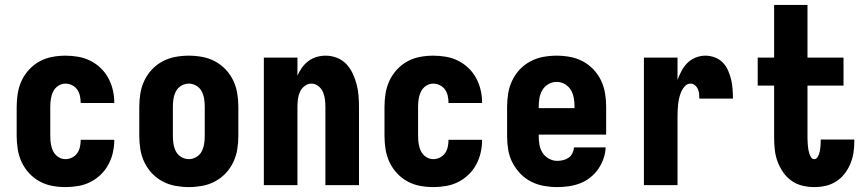

<svg xmlns="http://www.w3.org/2000/svg" viewBox="-20 -755 3540 783"><path d="M247 8Q220 8 193 3Q166 -2 142 -15Q118 -28 99 -48.5Q80 -69 68.5 -93.5Q57 -118 52.5 -145.5Q48 -173 48 -200V-320Q48 -347 52.5 -374.5Q57 -402 68.5 -426.5Q80 -451 99 -471.5Q118 -492 142 -505Q166 -518 193 -523Q220 -528 247 -528Q273 -528 299 -523.5Q325 -519 348 -507.5Q371 -496 390 -478Q409 -460 421.5 -437Q434 -414 440 -388.5Q446 -363 446 -337V-335H309V-336Q309 -350 306 -364Q303 -378 295 -389.5Q287 -401 274 -407.5Q261 -414 247 -414Q231 -414 217.5 -405Q204 -396 197 -382Q190 -368 187.5 -352Q185 -336 185 -320V-200Q185 -184 187.5 -168Q190 -152 197 -138Q204 -124 217.5 -115Q231 -106 247 -106Q261 -106 274 -112.5Q287 -119 295 -130.5Q303 -142 306 -156Q309 -170 309 -184V-185H446V-183Q446 -157 440 -131.5Q434 -106 421.5 -83Q409 -60 390 -42Q371 -24 348 -12.5Q325 -1 299 3.5Q273 8 247 8Z M750 8Q723 8 695.5 3Q668 -2 643.5 -15Q619 -28 600 -48Q581 -68 569 -93Q557 -118 552.5 -145.5Q548 -173 548 -200V-320Q548 -347 552.5 -374.5Q557 -402 569 -427Q581 -452 600 -472Q619 -492 643.5 -505Q668 -518 695.5 -523Q723 -528 750 -528Q777 -528 804.5 -523Q832 -518 856.5 -505Q881 -492 900 -472Q919 -452 931 -427Q943 -402 947.5 -374.5Q952 -347 952 -320V-200Q952 -173 947.5 -145.5Q943 -118 931 -93Q919 -68 900 -48Q881 -28 856.5 -15Q832 -2 804.5 3Q777 8 750 8ZM750 -106Q766 -106 780.5 -114.5Q795 -123 802.5 -137.5Q810 -152 812.5 -168Q815 -184 815 -200V-320Q815 -336 812.5 -352Q810 -368 802.5 -382.5Q795 -397 780.5 -405.5Q766 -414 750 -414Q734 -414 719.5 -405.5Q705 -397 697.5 -382.5Q690 -368 687.5 -352Q685 -336 685 -320V-200Q685 -184 687.5 -168Q690 -152 697.5 -137.5Q705 -123 719.5 -114.5Q734 -106 750 -106Z M1056 0V-520H1193V-446Q1200 -463 1211 -478.5Q1222 -494 1237 -505.5Q1252 -517 1270.5 -522.5Q1289 -528 1308 -528Q1331 -528 1353.5 -519.5Q1376 -511 1392 -494Q1408 -477 1418 -456Q1428 -435 1434 -412.5Q1440 -390 1442 -366.5Q1444 -343 1444 -320V0H1307V-320Q1307 -335 1305 -350.5Q1303 -366 1297 -380Q1291 -394 1278 -404Q1265 -414 1250 -414Q1235 -414 1222 -404Q1209 -394 1203 -380Q1197 -366 1195 -350.5Q1193 -335 1193 -320V0Z M1747 8Q1720 8 1693 3Q1666 -2 1642 -15Q1618 -28 1599 -48.5Q1580 -69 1568.5 -93.5Q1557 -118 1552.5 -145.5Q1548 -173 1548 -200V-320Q1548 -347 1552.5 -374.5Q1557 -402 1568.5 -426.5Q1580 -451 1599 -471.5Q1618 -492 1642 -505Q1666 -518 1693 -523Q1720 -528 1747 -528Q1773 -528 1799 -523.5Q1825 -519 1848 -507.5Q1871 -496 1890 -478Q1909 -460 1921.5 -437Q1934 -414 1940 -388.5Q1946 -363 1946 -337V-335H1809V-336Q1809 -350 1806 -364Q1803 -378 1795 -389.5Q1787 -401 1774 -407.5Q1761 -414 1747 -414Q1731 -414 1717.5 -405Q1704 -396 1697 -382Q1690 -368 1687.5 -352Q1685 -336 1685 -320V-200Q1685 -184 1687.5 -168Q1690 -152 1697 -138Q1704 -124 1717.5 -115Q1731 -106 1747 -106Q1761 -106 1774 -112.5Q1787 -119 1795 -130.5Q1803 -142 1806 -156Q1809 -170 1809 -184V-185H1946V-183Q1946 -157 1940 -131.5Q1934 -106 1921.5 -83Q1909 -60 1890 -42Q1871 -24 1848 -12.5Q1825 -1 1799 3.5Q1773 8 1747 8Z M2252 8Q2225 8 2197.5 3Q2170 -2 2145.5 -14.5Q2121 -27 2101.5 -47.5Q2082 -68 2069.5 -92.5Q2057 -117 2052.5 -144.5Q2048 -172 2048 -200V-320Q2048 -347 2052.5 -374.5Q2057 -402 2069 -427Q2081 -452 2100 -472Q2119 -492 2143.5 -505Q2168 -518 2195.5 -523Q2223 -528 2250 -528Q2277 -528 2304.5 -523Q2332 -518 2356.5 -505Q2381 -492 2400 -472Q2419 -452 2431 -427Q2443 -402 2447.5 -374.5Q2452 -347 2452 -320V-206H2177V-200Q2177 -182 2180 -164.5Q2183 -147 2192.5 -132Q2202 -117 2218.5 -108Q2235 -99 2252 -99Q2265 -99 2277 -102Q2289 -105 2299 -112Q2309 -119 2314.5 -130.5Q2320 -142 2321 -154H2450Q2449 -130 2441 -107.5Q2433 -85 2419.5 -65.5Q2406 -46 2387 -31Q2368 -16 2346 -7.5Q2324 1 2300 4.5Q2276 8 2252 8ZM2323 -314V-320Q2323 -338 2320 -355.5Q2317 -373 2308 -388Q2299 -403 2283.5 -412Q2268 -421 2250 -421Q2232 -421 2216.5 -412Q2201 -403 2192 -388Q2183 -373 2180 -355.5Q2177 -338 2177 -320V-314Z M2606 0V-520H2743V-429Q2750 -448 2759.5 -466Q2769 -484 2783.5 -498.5Q2798 -513 2817.5 -520.5Q2837 -528 2857 -528Q2876 -528 2895 -521Q2914 -514 2927.5 -500Q2941 -486 2949 -468Q2957 -450 2961.5 -431Q2966 -412 2967.5 -392.5Q2969 -373 2969 -353H2832Q2832 -363 2831 -373Q2830 -383 2826 -392Q2822 -401 2814 -407.5Q2806 -414 2796 -414Q2783 -414 2773.5 -404Q2764 -394 2758.5 -381.5Q2753 -369 2750 -356Q2747 -343 2745.5 -329.5Q2744 -316 2743.5 -302.5Q2743 -289 2743 -276V0Z M3300 8Q3276 8 3251.5 2Q3227 -4 3207 -18.5Q3187 -33 3173 -53.5Q3159 -74 3150.5 -97.5Q3142 -121 3139.5 -145.5Q3137 -170 3137 -195V-406H3070V-520H3137V-735H3273V-520H3420V-406H3273V-195Q3273 -187 3273.5 -178.5Q3274 -170 3274.5 -162Q3275 -154 3276.5 -145.5Q3278 -137 3280.5 -129Q3283 -121 3287.5 -113.5Q3292 -106 3300 -106Q3308 -106 3312.5 -112Q3317 -118 3319.5 -125Q3322 -132 3323.5 -139Q3325 -146 3325.5 -153Q3326 -160 3326.5 -167.5Q3327 -175 3327 -182V-186H3464V-175Q3464 -152 3460 -129Q3456 -106 3447 -85Q3438 -64 3423.5 -45.5Q3409 -27 3389 -14.5Q3369 -2 3346.5 3Q3324 8 3300 8Z"/></svg>

Font: Iosevka SS18 Heavy
Style: Regular
Weight: 900
Monospace: yes
Designer: Belleve Invis
Foundry: Belleve Invis
Version: Version 25.1.1; ttfautohint (v1.8.4)